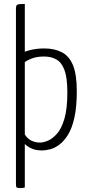

<svg xmlns="http://www.w3.org/2000/svg" viewBox="-20 -755 446 975"><path d="M80 200Q69 200 65 197Q61 194 61 183V-470Q93 -490 128.5 -499.5Q164 -509 205 -509Q256 -509 293.5 -490Q331 -471 350.5 -424Q370 -377 370 -292Q370 -213 358 -158.5Q346 -104 325.5 -71Q305 -38 281.5 -20.5Q258 -3 235 3Q212 9 194 9Q161 9 139 -1.5Q117 -12 106 -24V197Q100 199 93.5 199.5Q87 200 80 200ZM184 -31Q200 -31 223 -40.5Q246 -50 269 -75.5Q292 -101 307 -151.5Q322 -202 322 -286Q322 -360 307.5 -399Q293 -438 266.5 -453Q240 -468 204 -468Q174 -468 150.5 -461Q127 -454 106 -440V-72Q120 -50 140 -40.5Q160 -31 184 -31ZM61 -241V-712Q61 -724 65 -728.5Q69 -733 79 -734Q89 -735 106 -735V-254Z"/></svg>

Font: Yanone Kaffeesatz ExtraLight Light
Style: Regular
Weight: 300
Version: Version 2.003